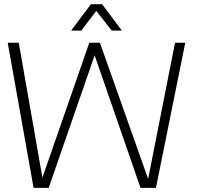

<svg xmlns="http://www.w3.org/2000/svg" viewBox="-20 -904 953 924"><path d="M17.1 -698.2H70.3L184.1 -49.3L409.7 -698.2H460.9L692.9 -43L822.3 -698.2H871.6L730.5 0H656.2L435.5 -637.7L214.4 0H141.6ZM417.5 -883.8H471.2L566.4 -756.8H517.6L443.4 -851.6L371.1 -756.8H322.3Z"/></svg>

Font: Sansation Light
Style: Light
Weight: 300
Designer: Bernd Montag
Version: Version 1.301